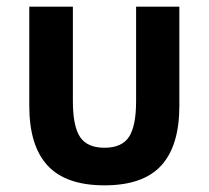

<svg xmlns="http://www.w3.org/2000/svg" viewBox="-20 -544 627 577"><path d="M294 13Q178 13 123 -46.5Q68 -106 68 -226V-524H199V-240Q199 -165 220.5 -132.5Q242 -100 294 -100Q346 -100 367.5 -132.5Q389 -165 389 -240V-524H519V-226Q519 -106 464.5 -46.5Q410 13 294 13Z"/></svg>

Font: Ubuntu Sans
Style: Bold
Weight: 700
Designer: Dalton Maag Ltd
Foundry: Dalton Maag Ltd
Version: Version 1.006; ttfautohint (v1.8.4.7-5d5b)